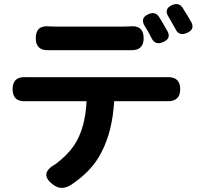

<svg xmlns="http://www.w3.org/2000/svg" viewBox="-20 -869 968 945"><path d="M243 41Q168 -14 253 -61Q311 -104 345 -154Q400 -237 406 -371H136Q123 -371 110 -371Q42 -366 42 -430Q42 -495 112 -489Q124 -489 136 -489H457H778Q787 -489 795 -489Q867 -495 867 -430Q867 -368 801 -371Q790 -371 778 -371H542Q533 -221 479 -119Q433 -27 328 42Q282 70 243 41ZM622 -622Q602 -622 581 -622H261Q241 -622 221 -622Q156 -619 156 -681Q156 -747 225 -739Q237 -738 261 -738H421H581Q605 -738 617 -739Q687 -747 687 -681Q687 -619 622 -622ZM727 -679Q719 -696 708.5 -714Q698 -732 693 -740Q667 -781 712 -800Q746 -814 764 -784Q777 -764 802 -719Q804 -716 805 -714Q823 -679 783 -662Q745 -645 727 -679ZM845 -724Q825 -760 809 -787Q785 -825 827 -844Q861 -859 880 -829Q892 -810 904 -790Q910 -779 922 -759Q940 -724 900 -707Q862 -690 845 -724Z"/></svg>

Font: GenSenRounded JP B
Style: Regular
Weight: 700
Version: Version 1.501;PS 1;hotconv 16.6.51;makeotf.lib2.5.65220